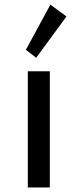

<svg xmlns="http://www.w3.org/2000/svg" viewBox="-20 -826 342 846"><path d="M102.5 0V-512H199.5V0ZM139.5 -571.5 94 -606.5 202 -805.5 273 -753.5Z"/></svg>

Font: Spartan Thin Medium
Style: Regular
Weight: 500
Version: Version 1.004